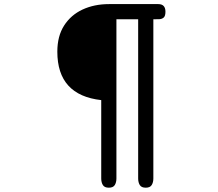

<svg xmlns="http://www.w3.org/2000/svg" viewBox="-20 -833 1040 914"><path d="M498 60.5Q477.5 60.5 469.7 47.9Q461.9 35.2 461.9 16.6V-356.4Q252.9 -379.9 252.9 -586.9Q252.9 -661.1 285.2 -711.4Q317.4 -761.7 373 -787.6Q428.7 -813.5 499 -813.5H733.4Q767.6 -813.5 767.6 -777.3Q767.6 -756.8 759.3 -749.5Q751 -742.2 738.3 -741.7Q725.6 -741.2 710 -741.2V16.6Q710 35.2 702.1 47.9Q694.3 60.5 673.8 60.5Q653.3 60.5 645.5 47.9Q637.7 35.2 637.7 16.6V-741.2H534.2V16.6Q534.2 35.2 526.4 47.9Q518.6 60.5 498 60.5Z"/></svg>

Font: Kosugi Maru
Style: Regular
Weight: 400
Designer: MOTOYA
Version: Version 4.002